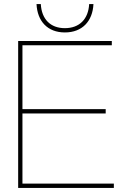

<svg xmlns="http://www.w3.org/2000/svg" viewBox="-20 -921 610 941"><path d="M69 0H538V-21H90V-365H498V-386H90V-699H528V-720H69ZM159 -901C163 -817 213 -762 298 -762C383 -762 434 -817 438 -901H417C413 -827 369 -783 298 -783C227 -783 184 -827 180 -901Z"/></svg>

Font: Aspekta 50
Style: Regular
Weight: 50
Designer: Ivo Dolenc
Version: Version 2.000